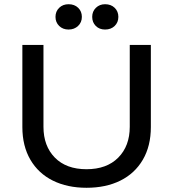

<svg xmlns="http://www.w3.org/2000/svg" viewBox="-20 -880 820 910"><path d="M390 10Q299 10 230.5 -24Q162 -58 124 -123Q86 -188 86 -278V-667H186V-279Q186 -188 240 -133Q294 -78 390 -78Q486 -78 540.5 -133Q595 -188 595 -279V-667H695V-278Q695 -188 657 -123Q619 -58 550.5 -24Q482 10 390 10ZM243 -800Q243 -826 260.5 -843Q278 -860 305 -860Q333 -860 350.5 -843Q368 -826 368 -800Q368 -774 350 -757Q332 -740 305 -740Q278 -740 260.5 -757Q243 -774 243 -800ZM417 -800Q417 -826 434.5 -843Q452 -860 478 -860Q506 -860 523.5 -843Q541 -826 541 -800Q541 -774 523.5 -757Q506 -740 478 -740Q451 -740 434 -757Q417 -774 417 -800Z"/></svg>

Font: Madhuban
Style: Regular
Weight: 400
Designer: jaikishan Patel
Foundry: MagicType
Version: Version 1.000